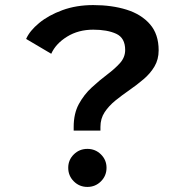

<svg xmlns="http://www.w3.org/2000/svg" viewBox="-20 -726 750 757"><path d="M270.5 -211V-225.5Q270.5 -278.5 291 -316Q311.5 -353.5 341.8 -381.2Q372 -409 402.2 -431.8Q432.5 -454.5 453 -477.2Q473.5 -500 473.5 -529Q473.5 -576.5 438.2 -592.8Q403 -609 347.5 -609Q289 -609 244.5 -581.5Q200 -554 182 -514L83 -572.5Q97 -604.5 134.2 -635.2Q171.5 -666 226.2 -686Q281 -706 347.5 -706Q421 -706 479.2 -687.8Q537.5 -669.5 571.5 -630.2Q605.5 -591 605.5 -527.5Q605.5 -491.5 589 -463.8Q572.5 -436 546.2 -413.8Q520 -391.5 490.8 -371.2Q461.5 -351 435.2 -329.8Q409 -308.5 392.5 -283.5Q376 -258.5 376 -225.5V-211ZM324.5 11Q293 11 271 -11Q249 -33 249 -64.5Q249 -95.5 271 -117.2Q293 -139 324.5 -139Q356 -139 378 -117.2Q400 -95.5 400 -64.5Q400 -33 378 -11Q356 11 324.5 11Z"/></svg>

Font: League Mono SemiBold
Style: Regular
Weight: 600
Width: 6
Designer: Tyler Finck
Foundry: The League of Moveable Type / Tyler Finck
Version: Version 2.300;RELEASE